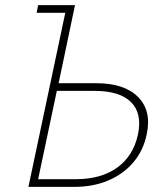

<svg xmlns="http://www.w3.org/2000/svg" viewBox="-20 -730 640 750"><path d="M91 0 235 -680H123L129 -710H273L209 -405H356Q466 -405 519.5 -351Q573 -297 553 -205Q540 -142 501 -96Q462 -50 403 -25Q344 0 270 0ZM129 -30H276Q375 -30 438 -75.5Q501 -121 519 -205Q536 -287 492 -331Q448 -375 349 -375H202Z"/></svg>

Font: Geist Mono Thin
Style: Italic
Weight: 100
Italic angle: -12°
Monospace: yes
Designer: Basement.studio, Andrés Briganti, Mateo Zaragoza
Foundry: Basement.studio, Vercel, Andrés Briganti, Guido Ferreyra, Mateo Zaragoza
Version: Version 1.500; ttfautohint (v1.8.4.7-5d5b)